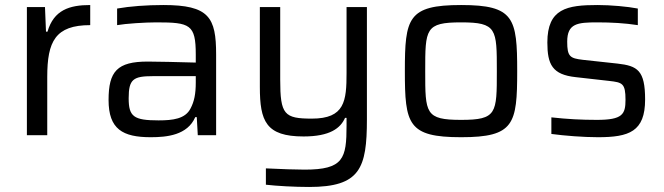

<svg xmlns="http://www.w3.org/2000/svg" viewBox="-20 -538 2642 764"><path d="M87 -510V0H168V-232C168 -373 200 -438 339 -438V-518C256 -518 194 -498 169 -412H163L159 -510Z M580 8C644 8 726 0 757 -72H763L767 0H840V-321C840 -469 812 -518 630 -518C563 -518 497 -513 446 -504V-438C480 -444 557 -449 602 -449C736 -449 759 -441 759 -321V-289C694 -291 597 -293 568 -293C446 -293 412 -254 412 -140C412 -24 468 8 580 8ZM611 -59C512 -59 492 -74 492 -147C492 -223 510 -235 589 -235H759V-209C759 -165 753 -134 738 -106C717 -65 668 -59 611 -59Z M1210 206C1413 206 1440 132 1440 -63V-510H1359V-248C1359 -136 1352 -66 1221 -66C1111 -66 1095 -82 1095 -221V-510H1014V-192C1014 -56 1038 5 1188 5C1293 5 1335 -28 1353 -69H1359V-39C1359 93 1347 137 1192 137C1154 137 1104 135 1038 132V197C1081 202 1152 206 1210 206Z M1815 8C2026 8 2038 -44 2038 -255C2038 -466 2026 -518 1815 -518C1603 -518 1591 -466 1591 -255C1591 -44 1603 8 1815 8ZM1815 -61C1672 -61 1672 -87 1672 -255C1672 -423 1672 -449 1815 -449C1957 -449 1957 -423 1957 -255C1957 -87 1957 -61 1815 -61Z M2359 8C2483 8 2547 -14 2547 -142C2547 -258 2517 -276 2437 -285L2299 -300C2248 -306 2237 -313 2237 -372C2237 -445 2278 -449 2357 -449C2412 -449 2466 -446 2518 -438V-504C2477 -512 2410 -518 2358 -518C2236 -518 2158 -504 2158 -369C2158 -281 2178 -241 2271 -231L2404 -216C2456 -210 2469 -207 2469 -141C2469 -83 2457 -61 2355 -61C2293 -61 2237 -64 2174 -71V-5C2225 2 2302 8 2359 8Z"/></svg>

Font: Saira UNSAM
Style: Regular
Weight: 400
Designer: Hector Gatti with collaboration of the Omnibus-Type team
Foundry: Omnibus-Type
Version: Version 0.072;PS 000.072;hotconv 1.0.88;makeotf.lib2.5.64775